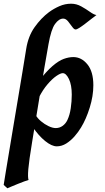

<svg xmlns="http://www.w3.org/2000/svg" viewBox="-30 -762 561 1026"><path d="M485.4 -681.6Q474.6 -673.8 458.5 -661.1Q442.4 -648.4 425.3 -635.3Q408.2 -622.1 394.3 -613.3Q380.4 -604.5 374 -604.5Q365.7 -604.5 355.7 -618.9Q345.7 -633.3 333.7 -647.9Q321.8 -662.6 307.6 -662.6Q285.2 -662.6 264.2 -634Q243.2 -605.5 229 -524.9Q206.5 -398.9 185.5 -270.3Q164.6 -141.6 141.6 -2.9Q125 97.7 121.3 142.1Q117.7 186.5 122.6 199.7Q115.2 201.7 99.4 207.5Q83.5 213.4 64.9 220.9Q46.4 228.5 31 234.9Q15.6 241.2 9.3 244.1L-10.3 226.1Q-6.8 202.1 1.2 154.3Q9.3 106.4 19.8 42.5Q30.3 -21.5 42.5 -93.8Q54.7 -166 66.9 -239.3Q79.1 -312.5 90.3 -379.6Q101.6 -446.8 109.9 -500Q120.6 -568.4 155 -616.9Q189.5 -665.5 231.4 -696.8Q257.3 -715.8 287.4 -729Q317.4 -742.2 350.1 -742.2Q378.4 -742.2 404.3 -727.8Q430.2 -713.4 450.9 -698.5Q471.7 -683.6 485.4 -681.6ZM468.8 -306.2Q468.8 -249 449.5 -187Q430.2 -125 403.3 -81.1Q388.7 -56.6 368.4 -33.4Q348.1 -10.3 324 4.9Q299.8 20 273.4 20Q246.6 20 211.4 -8.3Q176.3 -36.6 145.5 -82.5L160.6 -147.5Q170.4 -129.9 189.2 -114Q208 -98.1 229.5 -87.9Q251 -77.6 268.1 -77.6Q288.6 -77.6 305.2 -89.8Q321.8 -102.1 330.6 -121.6Q342.8 -147.5 348.1 -183.6Q353.5 -219.7 353.5 -256.3Q353.5 -308.1 338.4 -339.6Q323.2 -371.1 305.2 -371.1Q293.5 -371.1 271.2 -356Q249 -340.8 223.9 -311.5Q198.7 -282.2 177.7 -240.7L174.8 -325.7Q217.8 -380.9 250.7 -409.2Q283.7 -437.5 310.8 -447.3Q337.9 -457 361.8 -457Q405.3 -457 437 -418.2Q468.8 -379.4 468.8 -306.2Z"/></svg>

Font: Gentium Plus
Style: Bold Italic
Weight: 700
Italic angle: -8°
Designer: Victor Gaultney, Annie Olsen, Iska Routamaa, Becca Hirsbrunner
Foundry: SIL International
Version: Version 6.101